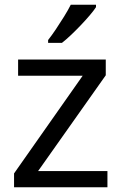

<svg xmlns="http://www.w3.org/2000/svg" viewBox="-20 -786 510 806"><path d="M431 0H39V-58L327 -468H56V-536H424V-470L140 -68H431ZM383 -756Q374 -742 357 -722Q340 -702 319.5 -680.5Q299 -659 278.5 -639.5Q258 -620 240 -606H182V-618Q197 -637 214.5 -663Q232 -689 249 -716.5Q266 -744 277 -766H383Z"/></svg>

Font: Noto Sans Thaana
Style: Regular
Weight: 400
Designer: Monotype Design Team
Foundry: Monotype Imaging Inc.
Version: Version 2.001